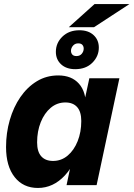

<svg xmlns="http://www.w3.org/2000/svg" viewBox="-20 -918 662 952"><path d="M168 14Q95 14 52.5 -40Q10 -94 10 -189Q10 -259 28.5 -323Q47 -387 81 -436.5Q115 -486 162.5 -515Q210 -544 269 -544Q335 -544 371.5 -503Q408 -462 406 -385L384 -226Q360 -111 302 -48.5Q244 14 168 14ZM243 -120Q284 -120 315.5 -146.5Q347 -173 365 -218Q383 -263 383 -318Q383 -364 362.5 -387Q342 -410 304 -410Q263 -410 231.5 -383.5Q200 -357 182 -312Q164 -267 164 -212Q164 -166 184.5 -143Q205 -120 243 -120ZM310 0 341 -147 386 -265 393 -391 423 -530H572L459 0ZM353 -575Q309 -575 283 -599Q257 -623 257 -661Q257 -705 289.5 -736.5Q322 -768 374 -768Q418 -768 444 -744Q470 -720 470 -682Q470 -639 438 -607Q406 -575 353 -575ZM359 -640Q376 -640 385.5 -651.5Q395 -663 395 -677Q395 -688 388.5 -695.5Q382 -703 368 -703Q352 -703 342 -691.5Q332 -680 332 -666Q332 -655 338.5 -647.5Q345 -640 359 -640ZM321 -783 449 -898H622L446 -783Z"/></svg>

Font: Radio Canada Big
Style: Bold Italic
Weight: 700
Italic angle: -12°
Designer: Étienne Aubert Bonn
Foundry: Coppers and Brasses
Version: Version 1.001